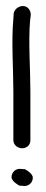

<svg xmlns="http://www.w3.org/2000/svg" viewBox="-20 -657 151 632"><path d="M44 -46 58 -45C74 -43 88 -56 88 -72C88 -87 62 -100 62 -100L48 -101C32 -103 18 -90 18 -74C18 -59 44 -46 44 -46ZM80 -356C80 -429 73 -520 79 -589L81 -605C82 -613 80 -620 76 -626C66 -641 48 -639 37 -631C31 -627 27 -621 25 -613V-612L24 -595C17 -522 24 -430 24 -356V-196C24 -178 40 -169 53 -169C65 -169 80 -177 80 -195Z"/></svg>

Font: Stray Cat
Style: BdCn
Weight: 700
Version: Version 1.0